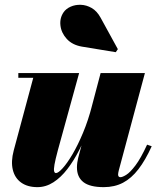

<svg xmlns="http://www.w3.org/2000/svg" viewBox="-20 -761 645 791"><path d="M134 10Q93.5 10 67.2 -8.8Q41 -27.5 32.8 -61.5Q24.5 -95.5 36.5 -141L117 -440.5H55.5V-460H306L218.5 -142.5Q208 -103.5 204.5 -83.2Q201 -63 203 -55.5Q205 -48 210.5 -48Q220 -48 238.2 -68Q256.5 -88 278.5 -125.2Q300.5 -162.5 322 -213.8Q343.5 -265 359.5 -327H375Q363 -281.5 345.8 -233.8Q328.5 -186 306.2 -142.5Q284 -99 257.5 -64.5Q231 -30 200 -10Q169 10 134 10ZM407.5 10Q350 10 323.5 -10.8Q297 -31.5 297 -71.5Q297 -81.5 298.5 -91.8Q300 -102 302 -110L394.5 -460H577L469.5 -59.5Q468.5 -55 467.5 -50.5Q466.5 -46 466.5 -42.5Q466.5 -31 476 -31Q484.5 -31 500.2 -40.8Q516 -50.5 538 -79.5Q560 -108.5 586 -165L605 -158.5Q579 -101 550.2 -63.8Q521.5 -26.5 486.8 -8.2Q452 10 407.5 10ZM457 -546 317 -569Q277.5 -576 255 -600.8Q232.5 -625.5 229 -656Q225.5 -686.5 242 -710.5Q252 -725 271 -733.5Q290 -742 313 -741.2Q336 -740.5 357.8 -728Q379.5 -715.5 394.5 -688L465.5 -558.5Z"/></svg>

Font: Bodoni Moda Black
Style: Italic
Weight: 900
Italic angle: -13°
Version: Version 2.005